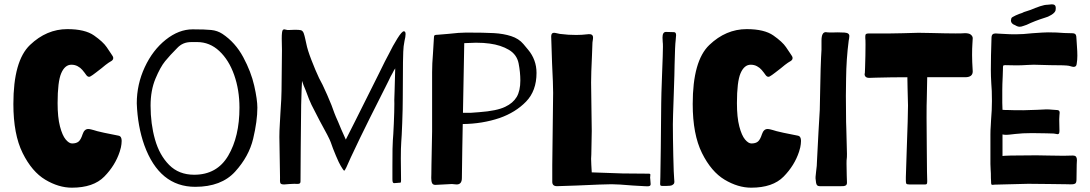

<svg xmlns="http://www.w3.org/2000/svg" viewBox="-20 -855 5052 890"><path d="M495 -606Q505 -593 505 -586Q505 -580 501 -576Q497 -572 491 -569Q485 -566 483 -564Q471 -556 451 -539Q442 -532 424.5 -518.5Q407 -505 401 -502Q397 -499 393 -499Q386 -499 380 -507Q374 -515 372 -518Q370 -521 361.5 -531Q353 -541 340 -548Q327 -555 311 -555Q281 -555 264 -516Q247 -477 247 -377Q247 -311 258 -269Q269 -227 284.5 -208.5Q300 -190 314 -190Q334 -190 344.5 -199Q355 -208 363 -233Q371 -257 389 -257Q395 -257 402.5 -255Q410 -253 414 -252Q424 -248 463 -239.5Q502 -231 530 -226Q544 -223 544 -202Q544 -192 543 -187Q542 -174 535 -152Q514 -88 463.5 -36.5Q413 15 313 15Q252 15 190 -22Q128 -59 85 -145.5Q42 -232 42 -373Q42 -573 119 -646.5Q196 -720 292 -720Q374 -720 416 -690.5Q458 -661 474.5 -636.5Q491 -612 495 -606Z M1173 -356Q1173 -294 1153.5 -212Q1134 -130 1070 -59.5Q1006 11 885 11Q719 11 649 -182Q618 -269 614 -376Q614 -464 651 -543.5Q688 -623 748.5 -671Q809 -719 873 -719Q931 -719 959.5 -716Q988 -713 1011 -698Q1071 -658 1107.5 -590Q1144 -522 1158.5 -457.5Q1173 -393 1173 -356ZM1090 -356Q1090 -438 1065.5 -507.5Q1041 -577 996.5 -618.5Q952 -660 894 -660Q889 -660 867.5 -660Q846 -660 830 -653Q814 -646 801 -632Q768 -599 745.5 -571.5Q723 -544 700.5 -490Q678 -436 678 -365Q678 -281 698.5 -208.5Q719 -136 764 -90.5Q809 -45 880 -45Q986 -45 1038 -133.5Q1090 -222 1090 -356Z M1459 -493Q1473 -469 1496.5 -415.5Q1520 -362 1530 -331Q1536 -315 1547 -291L1562 -255L1583 -208Q1612 -265 1625 -291L1690 -421L1735 -511Q1770 -583 1782 -604Q1801 -643 1822 -676.5Q1843 -710 1852 -710Q1860 -710 1860 -697Q1860 -685 1855 -665L1851 -640Q1847 -613 1847 -400Q1847 -353 1844.5 -286Q1842 -219 1840 -197Q1838 -171 1838 -120L1839 -23V-18Q1839 -6 1833 -8H1831Q1826 -8 1819.5 -7Q1813 -6 1806 -6Q1802 -7 1800.5 -11Q1799 -15 1799 -25V-84Q1799 -186 1801 -204Q1803 -225 1805.5 -282Q1808 -339 1808 -374Q1807 -383 1809 -430L1810 -466L1812 -538Q1805 -528 1800 -517Q1790 -500 1781 -480L1771 -460Q1754 -427 1732 -382.5Q1710 -338 1694 -307Q1676 -271 1648.5 -214.5Q1621 -158 1606 -125Q1580 -64 1576 -64Q1573 -64 1567 -74Q1561 -84 1559 -87Q1552 -98 1537 -133.5Q1522 -169 1513 -196Q1507 -214 1461 -297Q1425 -366 1424 -369Q1414 -389 1397 -436Q1386 -461 1380 -480L1378 -436L1376 -368L1374 -171L1373 -15Q1373 -6 1368 -4Q1363 -2 1356 -2.5Q1349 -3 1345 -3L1323 -2Q1305 0 1297 0Q1282 0 1279.5 -6.5Q1277 -13 1278 -34Q1278 -67 1277 -97L1275 -220Q1275 -248 1277 -278.5Q1279 -309 1280 -333Q1285 -405 1285 -434L1287 -622L1286 -676Q1286 -711 1291 -716Q1294 -719 1298 -719Q1301 -719 1307 -717Q1313 -715 1322 -716Q1331 -717 1347 -717Q1366 -717 1375 -715Q1384 -712 1388 -700.5Q1392 -689 1395 -674.5Q1398 -660 1400 -652Q1405 -625 1423.5 -577Q1442 -529 1459 -493Z M2467 -517Q2467 -434 2418.5 -384Q2370 -334 2296 -308Q2216 -281 2125 -280L2123 -171L2121 -30Q2121 0 2097 0Q2091 0 2085 -1Q2079 -2 2075 -2L2037 0L1998 2Q1987 2 1983 -6Q1979 -14 1979 -30Q1979 -35 1979.5 -49Q1980 -63 1980 -91Q1983 -244 1983 -246V-520Q1983 -560 1987 -607L1991 -673Q1991 -689 1994.5 -691.5Q1998 -694 2010 -694Q2018 -694 2058 -698Q2110 -704 2141 -704Q2225 -704 2269.5 -701.5Q2314 -699 2349.5 -687.5Q2385 -676 2406 -651Q2410 -646 2428.5 -624Q2447 -602 2457 -575Q2467 -548 2467 -517ZM2392 -482Q2392 -520 2384 -561Q2376 -602 2339 -624Q2302 -646 2250 -653Q2223 -657 2186 -657Q2170 -657 2132 -655L2126 -332Q2165 -331 2201 -335Q2283 -341 2322 -360Q2358 -377 2375 -405.5Q2392 -434 2392 -482Z M2724 -596Q2720 -514 2720 -473L2722 -322Q2723 -286 2723 -248L2721 -139L2720 -119L2721 -91L2723 -56L2866 -51L2985 -50H2987Q2993 -50 2994 -48Q2995 -46 2994.5 -42.5Q2994 -39 2994 -37Q2993 -33 2994.5 -22Q2996 -11 2996 -2Q2996 5 2991 7Q2986 9 2978.5 8.5Q2971 8 2967 8L2914 5Q2844 -1 2815 -1Q2783 -1 2653 5L2562 8Q2540 8 2540 -12V-90L2544 -425Q2544 -463 2539 -563L2535 -686Q2535 -703 2548 -703Q2553 -703 2565 -700Q2577 -697 2584 -697Q2612 -693 2651 -693Q2678 -693 2702 -696Q2717 -698 2723 -694Q2729 -690 2729 -681Q2729 -674 2727.5 -666.5Q2726 -659 2726 -650Z M3107 -555Q3107 -527 3103 -413Q3099 -303 3099 -279Q3099 -221 3101 -132.5Q3103 -44 3105 -27Q3106 -21 3106 -13Q3106 -6 3103.5 -3Q3101 0 3096 3Q3090 7 3065 7Q3061 7 3052.5 7Q3044 7 3042 5Q3040 3 3040 -3L3041 -35L3043 -166L3045 -376Q3045 -406 3049 -512Q3050 -537 3052 -593.5Q3054 -650 3052 -660L3051 -681Q3051 -707 3067 -707L3104 -706Q3114 -706 3114 -692Q3114 -687 3113 -680.5Q3112 -674 3112 -668Q3109 -646 3107 -555Z M3644 -606Q3654 -593 3654 -586Q3654 -580 3650 -576Q3646 -572 3640 -569Q3634 -566 3632 -564Q3620 -556 3600 -539Q3591 -532 3573.5 -518.5Q3556 -505 3550 -502Q3546 -499 3542 -499Q3535 -499 3529 -507Q3523 -515 3521 -518Q3519 -521 3510.5 -531Q3502 -541 3489 -548Q3476 -555 3460 -555Q3430 -555 3413 -516Q3396 -477 3396 -377Q3396 -311 3407 -269Q3418 -227 3433.5 -208.5Q3449 -190 3463 -190Q3483 -190 3493.5 -199Q3504 -208 3512 -233Q3520 -257 3538 -257Q3544 -257 3551.5 -255Q3559 -253 3563 -252Q3573 -248 3612 -239.5Q3651 -231 3679 -226Q3693 -223 3693 -202Q3693 -192 3692 -187Q3691 -174 3684 -152Q3663 -88 3612.5 -36.5Q3562 15 3462 15Q3401 15 3339 -22Q3277 -59 3234 -145.5Q3191 -232 3191 -373Q3191 -573 3268 -646.5Q3345 -720 3441 -720Q3523 -720 3565 -690.5Q3607 -661 3623.5 -636.5Q3640 -612 3644 -606Z M3863 -705Q3885 -705 3895 -704Q3907 -703 3912 -699Q3917 -695 3917 -688Q3917 -683 3916 -677Q3915 -671 3914 -666Q3903 -581 3902 -491Q3901 -465 3901 -411L3902 -290Q3903 -275 3903 -259L3904 -219Q3906 -167 3906 -142Q3906 -123 3905 -119Q3904 -115 3904 -96L3905 -41Q3906 -29 3906 -11Q3907 2 3898.5 5.5Q3890 9 3876 8H3785Q3770 9 3766 1.5Q3762 -6 3761 -23Q3759 -30 3763 -60Q3767 -88 3767 -108Q3767 -115 3774 -243Q3780 -337 3780 -346L3782 -444L3784 -535L3786 -589L3788 -625V-667Q3788 -706 3808 -706Q3813 -706 3816 -705Q3829 -704 3841.5 -704.5Q3854 -705 3863 -705Z M4486 -600Q4486 -572 4489 -524Q4489 -497 4454 -497H4278L4276 -394Q4275 -377 4275 -309Q4275 -239 4276 -173Q4277 -107 4277 -59L4278 -18V-13Q4278 -4 4275.5 -2Q4273 0 4269 0Q4265 0 4263 0H4195Q4183 0 4181 -4Q4179 -8 4179 -18.5Q4179 -29 4179 -34L4183 -158Q4189 -320 4189 -366Q4189 -392 4187 -444L4186 -497Q4114 -497 4040 -495L4009 -494Q3996 -494 3991 -501Q3986 -508 3989 -517L3990 -542Q3992 -600 3992 -649Q3992 -673 3991 -678V-685Q3991 -696 3995.5 -698Q4000 -700 4009 -700H4108L4164 -701Q4216 -703 4237 -703L4297 -702Q4369 -700 4410 -700Q4440 -700 4449 -701Q4471 -702 4480 -694.5Q4489 -687 4489 -678Q4489 -673 4487.5 -652Q4486 -631 4486 -600Z M4824 -773Q4776 -758 4739 -740Q4735 -739 4724.5 -735Q4714 -731 4707 -731Q4697 -731 4686 -738Q4666 -745 4666 -760Q4666 -762 4668 -770Q4669 -775 4688 -783.5Q4707 -792 4718 -795Q4724 -799 4740 -803.5Q4756 -808 4779 -818L4801 -826Q4822 -833 4836 -833L4856 -835Q4874 -835 4874 -818Q4874 -811 4873 -807Q4870 -796 4853.5 -786Q4837 -776 4824 -773ZM4971 -560Q4970 -545 4957 -545Q4953 -545 4946 -547Q4939 -549 4935 -550Q4920 -553 4848 -553L4810 -554Q4797 -555 4772 -555Q4754 -555 4745 -554Q4715 -552 4692 -552L4639 -553Q4631 -553 4630 -549.5Q4629 -546 4629 -533Q4629 -515 4628 -502Q4626 -462 4626 -437V-378Q4626 -357 4627 -346Q4635 -345 4654 -345Q4671 -344 4724 -344Q4746 -344 4788 -346Q4820 -348 4830 -348Q4844 -348 4858 -346.5Q4872 -345 4879 -345Q4892 -345 4892 -333Q4892 -329 4891 -321.5Q4890 -314 4890 -302L4891 -249Q4891 -240 4889 -236.5Q4887 -233 4882 -233Q4879 -233 4873.5 -234.5Q4868 -236 4864 -236Q4855 -236 4830.5 -237Q4806 -238 4764 -238Q4719 -238 4686 -234Q4653 -230 4646 -230Q4635 -230 4633 -231Q4628 -231 4627 -232V-132Q4634 -132 4638 -133L4666 -134L4784 -135Q4820 -135 4841 -134L4910 -133L4952 -134Q4964 -134 4968 -128.5Q4972 -123 4972 -113L4971 -93L4970 -23Q4970 -7 4963 -3.5Q4956 0 4943 -0.5Q4930 -1 4922 -1Q4879 -1 4848 -2L4746 -3Q4734 -3 4626 0L4588 1L4582 2Q4576 2 4575 -1.5Q4574 -5 4574 -15Q4573 -26 4573 -52Q4573 -60 4572 -69.5Q4571 -79 4571 -95V-232Q4571 -252 4572.5 -271Q4574 -290 4574 -299Q4578 -345 4578 -387Q4578 -439 4575 -469Q4573 -503 4573 -531Q4573 -594 4576 -678Q4576 -691 4581 -695.5Q4586 -700 4595 -700L4610 -699Q4619 -699 4639 -697.5Q4659 -696 4688 -696Q4721 -696 4766 -701Q4820 -705 4838 -705Q4879 -705 4913 -702L4949 -701Q4962 -701 4966 -695Q4970 -689 4970 -673Q4970 -664 4972 -642Q4974 -616 4974 -597Q4974 -577 4971 -560Z"/></svg>

Font: Barrio
Style: Regular
Weight: 400
Designer: Pablo Cosgaya & Sergio Jimenez
Foundry: Pablo Cosgaya & Sergio Jimenez
Version: Version 1.005